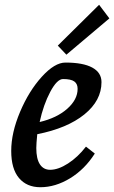

<svg xmlns="http://www.w3.org/2000/svg" viewBox="-20 -772 478 804"><path d="M27 -140Q27 -216 64 -303.5Q101 -391 155 -450.5Q209 -510 254 -510Q328 -510 366.5 -489Q405 -468 405 -428Q405 -351 333.5 -293Q262 -235 136 -210Q132 -170 132 -152Q132 -107 147 -84Q162 -61 190 -61Q224 -61 265 -87.5Q306 -114 340 -158L377 -129Q335 -63 273.5 -25.5Q212 12 149 12Q92 12 59.5 -26.5Q27 -65 27 -140ZM305 -400Q305 -421 291 -431Q277 -441 244 -441Q219 -441 190.5 -387.5Q162 -334 146 -261Q218 -278 261.5 -316.5Q305 -355 305 -400ZM222 -581 395 -752 438 -695 258 -543Z"/></svg>

Font: Andada Pro SemiBold
Style: Italic
Weight: 600
Italic angle: -6.99998°
Designer: Carolina Giovagnoli
Foundry: Huerta Tipografica
Version: Version 3.005